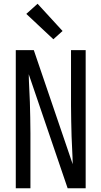

<svg xmlns="http://www.w3.org/2000/svg" viewBox="-20 -1002 540 1022"><path d="M64 0V-735H160Q212 -583 263.5 -431.5Q315 -280 367 -128Q367 -138 366.5 -147Q366 -156 366 -165L361 -276Q360 -317 359 -358.5Q358 -400 358 -441V-735H436V0H340L133 -607Q133 -597 133.5 -588Q134 -579 134 -570L139 -459Q140 -418 141 -376.5Q142 -335 142 -294V0ZM264 -793 120 -928 180 -982 313 -837Z"/></svg>

Font: Zed Sans
Style: Regular
Weight: 400
Designer: Belleve Invis
Foundry: Belleve Invis
Version: Version 1.0.0; ttfautohint (v1.8.4)